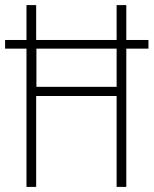

<svg xmlns="http://www.w3.org/2000/svg" viewBox="-20 -734 603 754"><path d="M84 0H122V-357H438V0H476V-543H563V-577H476V-714H438V-577H122V-714H84V-577H0V-543H84ZM123 -393V-543H438V-393Z"/></svg>

Font: Noto Sans Hebrew Condensed ExtraLight
Style: Regular
Weight: 200
Width: 3
Designer: Monotype Design Team
Foundry: Monotype Imaging Inc.
Version: Version 2.004